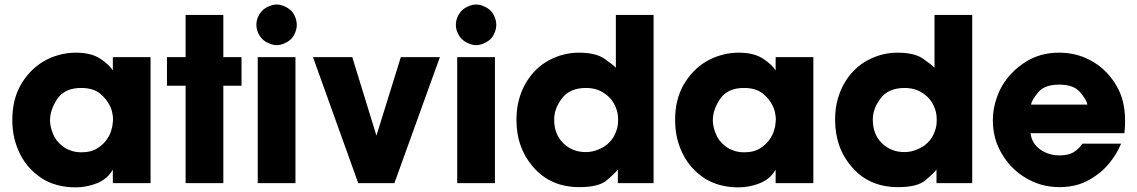

<svg xmlns="http://www.w3.org/2000/svg" viewBox="-20 -806 5006 845"><path d="M642.6 -554.7Q601.6 -554.7 476.6 -554.7Q476.6 -540 476.6 -496.1Q460.9 -521.5 420.9 -547.9Q380.9 -574.2 313.5 -574.2Q274.4 -574.2 237.3 -563.5Q201.2 -553.7 168.9 -534.2Q109.4 -498 71.3 -432.6Q34.2 -367.2 34.2 -278.3Q34.2 -236.3 43 -197.3Q52.7 -158.2 70.3 -124Q103.5 -60.5 165 -20.5Q227.5 18.6 313.5 18.6Q361.3 18.6 408.2 0Q454.1 -19.5 476.6 -59.6Q476.6 -40 476.6 0Q518.6 0 642.6 0Q642.6 -138.7 642.6 -554.7ZM200.2 -276.4Q200.2 -323.2 232.4 -371.1Q265.6 -418.9 336.9 -418.9Q389.6 -418.9 419.9 -394.5Q449.2 -370.1 462.9 -341.8Q471.7 -325.2 474.6 -306.6Q477.5 -293 477.5 -280.3Q477.5 -274.4 476.6 -268.6Q475.6 -250 469.7 -232.4Q464.8 -214.8 454.1 -198.2Q438.5 -172.9 410.2 -154.3Q381.8 -135.7 337.9 -135.7Q311.5 -135.7 291 -143.6Q270.5 -150.4 254.9 -163.1Q225.6 -185.5 212.9 -217.8Q200.2 -250 200.2 -275.4Q200.2 -275.4 200.2 -276.4Z M796.9 0Q838.9 0 962.9 0Q962.9 -107.4 962.9 -428.7Q983.4 -428.7 1043 -428.7Q1043 -460.9 1043 -554.7Q1023.4 -554.7 962.9 -554.7Q962.9 -601.6 962.9 -740.2Q921.9 -740.2 796.9 -740.2Q796.9 -693.4 796.9 -554.7Q776.4 -554.7 714.8 -554.7Q714.8 -546.9 714.8 -523.4Q714.8 -500 714.8 -428.7Q735.4 -428.7 796.9 -428.7Q796.9 -321.3 796.9 0Z M1114.3 0Q1156.2 0 1280.3 0Q1280.3 -138.7 1280.3 -554.7Q1239.3 -554.7 1114.3 -554.7Q1114.3 -520.5 1114.3 -416Q1114.3 -311.5 1114.3 0ZM1260.7 -633.8Q1248 -622.1 1231.4 -615.2Q1214.8 -607.4 1197.3 -607.4Q1180.7 -607.4 1164.1 -615.2Q1146.5 -622.1 1134.8 -633.8Q1123 -645.5 1115.2 -663.1Q1108.4 -679.7 1108.4 -696.3Q1108.4 -713.9 1115.2 -730.5Q1123 -748 1134.8 -759.8Q1146.5 -771.5 1164.1 -778.3Q1180.7 -786.1 1197.3 -786.1Q1214.8 -786.1 1231.4 -778.3Q1248 -771.5 1260.7 -759.8Q1272.5 -748 1279.3 -730.5Q1286.1 -713.9 1286.1 -696.3Q1286.1 -679.7 1279.3 -663.1Q1272.5 -645.5 1260.7 -633.8Z M1916 -554.7Q1873 -554.7 1744.1 -554.7Q1716.8 -468.8 1636.7 -209Q1610.4 -295.9 1530.3 -554.7Q1487.3 -554.7 1357.4 -554.7Q1407.2 -416 1556.6 0Q1596.7 0 1715.8 0Q1765.6 -138.7 1916 -554.7Z M1992.2 0Q2034.2 0 2158.2 0Q2158.2 -138.7 2158.2 -554.7Q2117.2 -554.7 1992.2 -554.7Q1992.2 -520.5 1992.2 -416Q1992.2 -311.5 1992.2 0ZM2138.7 -633.8Q2126 -622.1 2109.4 -615.2Q2092.8 -607.4 2075.2 -607.4Q2058.6 -607.4 2042 -615.2Q2024.4 -622.1 2012.7 -633.8Q2001 -645.5 1993.2 -663.1Q1986.3 -679.7 1986.3 -696.3Q1986.3 -713.9 1993.2 -730.5Q2001 -748 2012.7 -759.8Q2024.4 -771.5 2042 -778.3Q2058.6 -786.1 2075.2 -786.1Q2092.8 -786.1 2109.4 -778.3Q2126 -771.5 2138.7 -759.8Q2150.4 -748 2157.2 -730.5Q2164.1 -713.9 2164.1 -696.3Q2164.1 -679.7 2157.2 -663.1Q2150.4 -645.5 2138.7 -633.8Z M2856.4 -740.2Q2815.4 -740.2 2690.4 -740.2Q2690.4 -697.3 2690.4 -568.4Q2690.4 -552.7 2690.4 -507.8Q2677.7 -521.5 2639.6 -547.9Q2601.6 -574.2 2527.3 -574.2Q2459 -574.2 2396.5 -541Q2335 -507.8 2296.9 -445.3Q2276.4 -412.1 2264.6 -370.1Q2252.9 -328.1 2252.9 -279.3Q2252.9 -153.3 2329.1 -68.4Q2404.3 17.6 2530.3 17.6Q2615.2 17.6 2650.4 -12.7Q2686.5 -43 2699.2 -59.6Q2699.2 -40 2699.2 0Q2738.3 0 2856.4 0Q2856.4 -184.6 2856.4 -740.2ZM2418.9 -280.3Q2418.9 -328.1 2453.1 -373Q2487.3 -418.9 2559.6 -418.9Q2588.9 -418.9 2614.3 -409.2Q2639.6 -398.4 2659.2 -379.9Q2677.7 -362.3 2688.5 -336.9Q2700.2 -311.5 2700.2 -282.2Q2700.2 -278.3 2700.2 -274.4Q2700.2 -248 2690.4 -224.6Q2680.7 -198.2 2661.1 -178.7Q2641.6 -159.2 2614.3 -148.4Q2587.9 -136.7 2557.6 -136.7Q2499 -136.7 2459 -175.8Q2418.9 -214.8 2418.9 -279.3Q2418.9 -279.3 2418.9 -280.3Z M3559.6 -554.7Q3518.6 -554.7 3393.6 -554.7Q3393.6 -540 3393.6 -496.1Q3377.9 -521.5 3337.9 -547.9Q3297.9 -574.2 3230.5 -574.2Q3191.4 -574.2 3154.3 -563.5Q3118.2 -553.7 3085.9 -534.2Q3026.4 -498 2988.3 -432.6Q2951.2 -367.2 2951.2 -278.3Q2951.2 -236.3 2960 -197.3Q2969.7 -158.2 2987.3 -124Q3020.5 -60.5 3082 -20.5Q3144.5 18.6 3230.5 18.6Q3278.3 18.6 3325.2 0Q3371.1 -19.5 3393.6 -59.6Q3393.6 -40 3393.6 0Q3435.5 0 3559.6 0Q3559.6 -138.7 3559.6 -554.7ZM3117.2 -276.4Q3117.2 -323.2 3149.4 -371.1Q3182.6 -418.9 3253.9 -418.9Q3306.6 -418.9 3336.9 -394.5Q3366.2 -370.1 3379.9 -341.8Q3388.7 -325.2 3391.6 -306.6Q3394.5 -293 3394.5 -280.3Q3394.5 -274.4 3393.6 -268.6Q3392.6 -250 3386.7 -232.4Q3381.8 -214.8 3371.1 -198.2Q3355.5 -172.9 3327.1 -154.3Q3298.8 -135.7 3254.9 -135.7Q3228.5 -135.7 3208 -143.6Q3187.5 -150.4 3171.9 -163.1Q3142.6 -185.5 3129.9 -217.8Q3117.2 -250 3117.2 -275.4Q3117.2 -275.4 3117.2 -276.4Z M4258.8 -740.2Q4217.8 -740.2 4092.8 -740.2Q4092.8 -697.3 4092.8 -568.4Q4092.8 -552.7 4092.8 -507.8Q4080.1 -521.5 4042 -547.9Q4003.9 -574.2 3929.7 -574.2Q3861.3 -574.2 3798.8 -541Q3737.3 -507.8 3699.2 -445.3Q3678.7 -412.1 3667 -370.1Q3655.3 -328.1 3655.3 -279.3Q3655.3 -153.3 3731.4 -68.4Q3806.6 17.6 3932.6 17.6Q4017.6 17.6 4052.7 -12.7Q4088.9 -43 4101.6 -59.6Q4101.6 -40 4101.6 0Q4140.6 0 4258.8 0Q4258.8 -184.6 4258.8 -740.2ZM3821.3 -280.3Q3821.3 -328.1 3855.5 -373Q3889.6 -418.9 3961.9 -418.9Q3991.2 -418.9 4016.6 -409.2Q4042 -398.4 4061.5 -379.9Q4080.1 -362.3 4090.8 -336.9Q4102.5 -311.5 4102.5 -282.2Q4102.5 -278.3 4102.5 -274.4Q4102.5 -248 4092.8 -224.6Q4083 -198.2 4063.5 -178.7Q4043.9 -159.2 4016.6 -148.4Q3990.2 -136.7 3960 -136.7Q3901.4 -136.7 3861.3 -175.8Q3821.3 -214.8 3821.3 -279.3Q3821.3 -279.3 3821.3 -280.3Z M4928.7 -219.7Q4931.6 -247.1 4931.6 -273.4Q4931.6 -320.3 4920.9 -363.3Q4903.3 -429.7 4850.6 -486.3Q4811.5 -527.3 4757.8 -550.8Q4704.1 -574.2 4640.6 -574.2Q4557.6 -574.2 4493.2 -533.2Q4428.7 -492.2 4390.6 -428.7Q4371.1 -394.5 4360.4 -355.5Q4349.6 -316.4 4349.6 -276.4Q4349.6 -195.3 4388.7 -129.9Q4427.7 -63.5 4490.2 -25.4Q4523.4 -4.9 4562.5 6.8Q4601.6 17.6 4643.6 17.6Q4686.5 17.6 4726.6 5.9Q4766.6 -6.8 4801.8 -32.2Q4836.9 -55.7 4865.2 -91.8Q4894.5 -127.9 4914.1 -173.8Q4857.4 -173.8 4744.1 -173.8Q4729.5 -152.3 4706.1 -136.7Q4682.6 -122.1 4643.6 -122.1Q4594.7 -122.1 4557.6 -148.4Q4520.5 -175.8 4515.6 -219.7Q4653.3 -219.7 4928.7 -219.7ZM4517.6 -345.7Q4520.5 -365.2 4548.8 -399.4Q4577.1 -433.6 4641.6 -433.6Q4706.1 -433.6 4734.4 -399.4Q4762.7 -365.2 4765.6 -345.7Q4682.6 -345.7 4517.6 -345.7Z"/></svg>

Font: Avakin
Style: Bold
Weight: 700
Designer: Herb Lubalin, Tom Carnase, Ed Benguiat, Adobe Type Staff
Version: Version 1.0